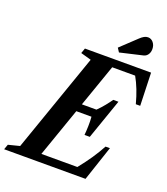

<svg xmlns="http://www.w3.org/2000/svg" viewBox="-224 -1079 1042 1196"><g transform="rotate(20 297.0 -481.0)"><path d="M-55 0 -43 -34 32 -53 261 -708 191.5 -727.5 203.5 -761.5H642L649 -544H620Q594.5 -640.5 555 -710H403L304.5 -428.5H401Q425 -452 445.5 -477.5Q466 -503 478.5 -521.5H513L420 -255H385Q387.5 -280 388.5 -314Q389.5 -348 387 -376.5H286.5L173 -52H411.5Q450.5 -100.5 479.8 -143.8Q509 -187 533 -231.5H562L484.5 0ZM411 -811 394 -837 498 -935Q511 -947.5 523.8 -954.8Q536.5 -962 549.5 -962Q571 -962 585.2 -944.5Q599.5 -927 599.5 -901.5Q599.5 -880 589 -865Q578.5 -850 561.5 -846Z"/></g></svg>

Font: Libre Caslon Condensed Bold
Style: Italic
Weight: 700
Italic angle: -22.583°
Designer: Pablo Impallari, Rodrigo Fuenzalida, Katja Schimmel, Ertekin Erdin
Foundry: Pablo Impallari, Rodrigo Fuenzalida
Version: Version 2.000; ttfautohint (v1.8.4.7-5d5b);gftools[0.9.33]